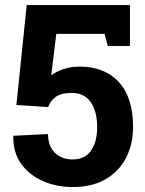

<svg xmlns="http://www.w3.org/2000/svg" viewBox="-20 -731 573 761"><path d="M267.6 10.3Q202.6 10.3 148.7 -13.9Q94.7 -38.1 63 -83Q32.7 -126.5 32.7 -185.1V-190.4L33.7 -192.9L170.4 -199.7Q170.4 -152.3 197.3 -125.7Q224.1 -99.1 267.6 -99.1Q317.4 -99.1 341.3 -134.8Q365.2 -170.4 365.2 -227.1Q365.2 -288.6 339.8 -325.7Q314.5 -362.8 264.2 -362.8Q223.6 -362.8 201.9 -347.7Q180.2 -332.5 170.9 -306.6L44.9 -314.9L85.9 -710.9H495.1V-548.8H407.2L394.5 -596.7H203.1L183.1 -432.6Q195.8 -441.9 213.4 -450.2Q230.5 -457.5 250.2 -462.2Q270 -466.8 292.5 -466.8H296.9Q361.8 -466.8 409.2 -439.5Q507.3 -381.8 507.3 -228Q507.3 -159.7 480 -106Q452.1 -51.8 398.7 -20.8Q345.2 10.3 267.6 10.3Z"/></svg>

Font: Battambang
Style: Bold
Weight: 700
Designer: Danh Hong
Version: Version 8.002; ttfautohint (v1.8.3)